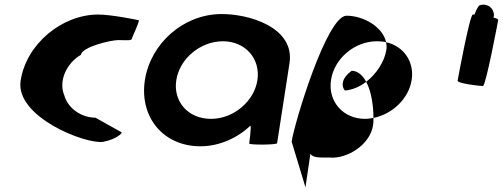

<svg xmlns="http://www.w3.org/2000/svg" viewBox="-20 -616 2145 819"><path d="M68 -272C44 -118 344 0 420 -11C479 -22 506 -52 498 -52L387 -114C331 -114 271 -150 254 -210C229 -270 263 -346 325 -382C330 -416 452 -445 485 -445C519 -445 541 -441 543 -452C545 -462 579 -530 571 -530C571 -530 457 -554 399 -554C244 -554 92 -428 68 -272Z M598 -274C574 -118 675 8 835 8C916 8 994 -28 1048 -80C1053 -76 1043 -4 1043 -4C1042 3 1161 2 1162 -5L1215 -347C1238 -500 1040 -558 921 -556C761 -554 622 -430 598 -274ZM732 -274C746 -366 835 -440 931 -440C1026 -440 1092 -366 1078 -274C1064 -184 977 -109 880 -109C781 -109 718 -184 732 -274Z M1224 -12 1283 183 1304 40C1315 58 1345 56 1385 56C1460 63 1558 2 1571 -80C1573 -90 1573 -101 1573 -113C1561 -111 1550 -109 1537 -109C1443 -109 1378 -184 1392 -275C1406 -366 1492 -440 1588 -440C1602 -440 1614 -439 1627 -436C1613 -501 1531 -549 1458 -549C1374 -549 1236 -92 1224 -12ZM1451 -230C1482 -232 1515 -246 1542 -267C1527 -295 1506 -314 1480 -314C1438 -284 1434 -250 1451 -230ZM1542 -267C1565 -225 1573 -161 1573 -113C1654 -129 1724 -196 1736 -275C1748 -353 1702 -419 1627 -436C1629 -425 1630 -414 1628 -403C1620 -353 1586 -301 1542 -267Z M1932 -272C1930 -260 2027 -249 2040 -249C2052 -249 2103 -518 2105 -530C2106 -534 2098 -538 2085 -541C2087 -548 2088 -556 2085 -564C2079 -588 2052 -602 2028 -594C2022 -594 2013 -578 2004 -554H1997C1984 -554 1934 -284 1932 -272Z"/></svg>

Font: Ampere
Style: SCIta
Weight: 400
Version: Version 1